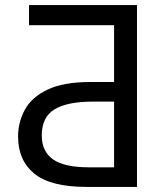

<svg xmlns="http://www.w3.org/2000/svg" viewBox="-20 -734 655 754"><path d="M319 0Q179 0 115 -52Q51 -104 51 -198Q51 -254 77.5 -303Q104 -352 166.5 -382Q229 -412 336 -412H428V-635H94V-714H518V0ZM327 -77H428V-335H346Q244 -335 194 -304.5Q144 -274 144 -202Q144 -139 188.5 -108Q233 -77 327 -77Z"/></svg>

Font: Noto IKEA Latin
Style: Regular
Weight: 400
Designer: Monotype Design Team
Foundry: Monotype Imaging Inc.
Version: Version 1.0